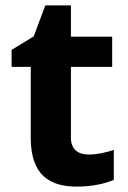

<svg xmlns="http://www.w3.org/2000/svg" viewBox="-20 -682 474 712"><path d="M308 -109C269 -109 243 -129 243 -171V-434H396V-546H243V-662H148L105 -547L23 -497V-434H94V-171C94 -30 167 10 265 10C321 10 370 -1 402 -15V-126C371 -116 341 -109 308 -109Z"/></svg>

Font: Noto Sans Adlam
Style: Bold
Weight: 700
Designer: Mark Jamra, Neil Patel
Foundry: JamraPatel LLC
Version: Version 3.001